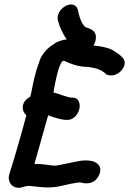

<svg xmlns="http://www.w3.org/2000/svg" viewBox="-20 -870 592 881"><path d="M23 -72C11 -35 39 4 86 -12C99 -16 106 -18 125 -16C174 -11 210 -4 270 -19C298 -26 317 -29 329 -31C336 -32 343 -33 349 -33C355 -31 411 -13 435 -68C454 -110 418 -128 402 -131C392 -133 382 -134 373 -134C360 -134 350 -133 332 -129L278 -118C253 -112 235 -109 226 -110C200 -112 172 -119 138 -118C141 -128 201 -341 201 -341C223 -333 250 -323 278 -320H292C313 -320 337 -340 344 -370C350 -396 340 -422 315 -422H304C276 -428 258 -437 225 -446L228 -457H227L238 -512C249 -560 258 -580 266 -588C266 -591 273 -590 274 -591C301 -579 336 -563 383 -563C385 -563 420 -557 427 -554C437 -551 459 -540 469 -527H472C496 -518 524 -529 540 -550C572 -593 532 -614 527 -620L497 -640C476 -652 433 -660 409 -661C417 -674 421 -689 420 -702C419 -726 401 -735 383 -742C364 -749 372 -743 366 -753C364 -754 365 -753 364 -754C351 -770 342 -798 337 -827C317 -881 231 -828 246 -775L253 -753C262 -728 274 -707 286 -689C271 -688 251 -682 234 -673L233 -672C210 -658 175 -631 162 -592C154 -570 144 -540 137 -510C133 -491 129 -474 125 -452L119 -426C72 -402 80 -357 101 -341C78 -255 48 -150 23 -72Z"/></svg>

Font: Stray Cat
Style: ExBlkCnObl
Weight: 1000
Version: Version 1.0